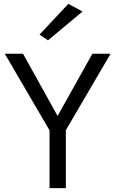

<svg xmlns="http://www.w3.org/2000/svg" viewBox="-20 -980 601 1000"><path d="M410 -920 230 -770 186 -800 336 -960ZM461 -700H556L323 -302V0H238V-301L5 -700H100L280 -376Z"/></svg>

Font: Jost
Style: Regular
Weight: 400
Version: Version 3.500